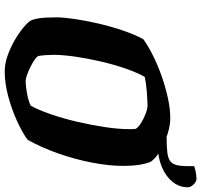

<svg xmlns="http://www.w3.org/2000/svg" viewBox="-40 -834 874 835"><g transform="rotate(90 397.5 -417.0)"><path d="M291 0Q257 0 221 -13Q185 -26 153.5 -44.5Q122 -63 99.5 -82Q77 -101 70 -113Q63 -128 59.5 -153Q56 -178 56 -226Q56 -256 63 -303.5Q70 -351 82.5 -405.5Q95 -460 112.5 -512Q130 -564 151 -603Q182 -625 224.5 -646Q267 -667 314.5 -683.5Q362 -700 408.5 -710Q455 -720 494 -720Q527 -720 565.5 -707.5Q604 -695 637 -675.5Q670 -656 684 -635Q702 -592 702 -515Q702 -453 687.5 -378.5Q673 -304 647 -230.5Q621 -157 588 -99Q556 -76 505.5 -53Q455 -30 398.5 -15Q342 0 291 0ZM331 -91Q343 -91 364 -93.5Q385 -96 406 -101Q427 -106 440 -113Q458 -145 476.5 -198Q495 -251 509.5 -313Q524 -375 533 -434.5Q542 -494 542 -538Q542 -549 542 -556.5Q542 -564 541 -569Q536 -580 517 -592Q498 -604 476 -612.5Q454 -621 441 -621Q418 -621 380 -618Q342 -615 315 -609Q297 -578 279.5 -528Q262 -478 248.5 -420.5Q235 -363 227 -308Q219 -253 219 -212Q219 -178 224 -146Q228 -138 242.5 -128.5Q257 -119 274.5 -110.5Q292 -102 308 -96.5Q324 -91 331 -91ZM614 -666Q607 -666 596.5 -667Q586 -668 575 -671V-704Q620 -704 646 -707.5Q672 -711 684.5 -722.5Q697 -734 700.5 -758Q704 -782 703 -824Q717 -829 733 -831.5Q749 -834 758 -834Q770 -834 782.5 -821.5Q795 -809 795 -796Q795 -759 771 -729.5Q747 -700 706 -683Q665 -666 614 -666Z"/></g></svg>

Font: Texturina Black
Style: Italic
Weight: 900
Italic angle: -11°
Designer: Guillermo Torres Carreño
Foundry: Omnibus-Type
Version: Version 1.002; ttfautohint (v1.8.3)